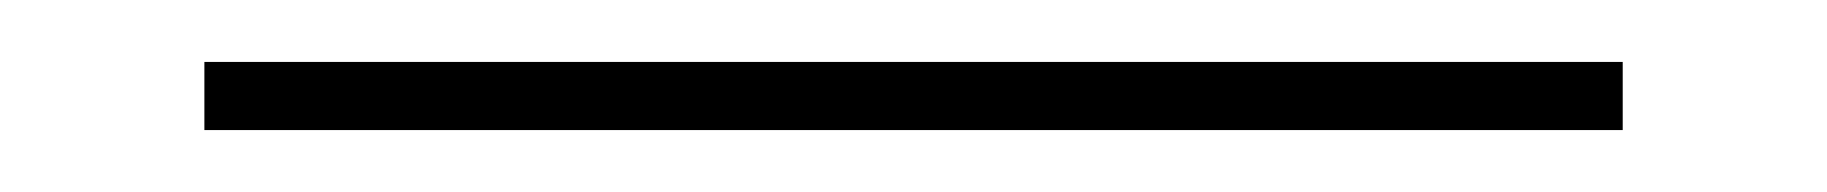

<svg xmlns="http://www.w3.org/2000/svg" viewBox="-20 72 590 62"><path d="M46 92H504V114H46Z"/></svg>

Font: Ysabeau SC Extralight
Style: Regular
Weight: 200
Designer: Christian Thalmann (Catharsis Fonts)
Version: Version 0.003